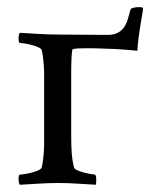

<svg xmlns="http://www.w3.org/2000/svg" viewBox="-20 -510 417 533"><path d="M142.6 -414.1C102.5 -414.1 75.2 -417 35.2 -418.9C30.3 -414.1 30.3 -390.6 35.2 -390.6C47.9 -390.6 92.8 -381.8 95.7 -371.1C101.6 -346.7 102.5 -316.4 102.5 -302.7V-113.3C102.5 -99.6 101.6 -69.3 95.7 -44.9C92.8 -34.2 47.9 -25.4 35.2 -25.4C30.3 -25.4 30.3 -2 35.2 2.9C75.2 1 102.5 -2 142.6 -2C179.7 -2 207 1 246.1 2.9C248 -2.9 248 -25.4 243.2 -25.4C235.4 -25.4 188.5 -34.2 185.5 -44.9C178.7 -71.3 177.7 -99.6 177.7 -131.8V-321.3C177.7 -335 178.7 -360.4 180.7 -372.1C181.6 -376 206.1 -376 227.5 -376C255.9 -376 234.4 -376 268.6 -375C303.7 -375 361.3 -369.1 361.3 -369.1C364.3 -420.9 377 -474.6 377 -487.3C377 -489.3 372.1 -490.2 366.2 -490.2C356.4 -490.2 344.7 -488.3 342.8 -484.4C335 -466.8 335 -413.1 279.3 -413.1Z"/></svg>

Font: Crimson
Style: Roman
Weight: 400
Version: Version 0.2